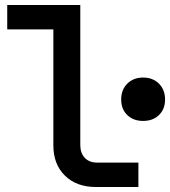

<svg xmlns="http://www.w3.org/2000/svg" viewBox="-20 -750 682 770"><path d="M365 0Q287 0 240.5 -45.5Q194 -91 194 -167V-632H9V-730H302V-169Q302 -136 320 -117Q338 -98 369 -98H535V0ZM554 -265Q515 -265 490.5 -288.5Q466 -312 466 -351Q466 -390 490.5 -414.5Q515 -439 554 -439Q593 -439 617.5 -414.5Q642 -390 642 -351Q642 -312 617.5 -288.5Q593 -265 554 -265Z"/></svg>

Font: JetBrains Mono SemiBold
Style: Regular
Weight: 472
Monospace: yes
Designer: Philipp Nurullin, Konstantin Bulenkov
Foundry: JetBrains
Version: Version 2.305; ttfautohint (v1.8.4.7-5d5b)